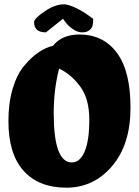

<svg xmlns="http://www.w3.org/2000/svg" viewBox="-20 -869 643 890"><path d="M19 -308Q19 -392 39 -458.5Q59 -525 92 -564Q155 -640 226 -657Q267 -709 348 -709Q459 -709 522 -624Q585 -539 585 -369.5Q585 -200 500 -99.5Q415 1 287.5 1Q160 1 89.5 -77Q19 -155 19 -308ZM254 -551Q229 -455 229 -344Q229 -116 313 -116Q351 -116 372.5 -167Q394 -218 394 -314Q394 -410 352.5 -467Q311 -524 254 -551ZM138 -766Q138 -783 186.5 -816Q235 -849 275 -849Q297 -849 331 -832.5Q365 -816 388 -799L412 -782Q412 -764 409.5 -752Q407 -740 395 -729.5Q383 -719 361 -719Q339 -719 317 -734.5Q295 -750 284 -766L272 -782L193 -719Q138 -719 138 -766Z"/></svg>

Font: Chela One
Style: Regular
Weight: 400
Designer: Miguel Hernandez
Foundry: LatinoType
Version: Version 1.001